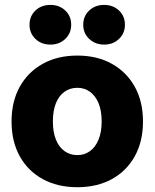

<svg xmlns="http://www.w3.org/2000/svg" viewBox="-20 -763 639 794"><path d="M299.8 11.2Q217.8 11.2 156.5 -22.5Q95.2 -56.2 61.5 -117.2Q27.8 -178.2 27.8 -260.7Q27.8 -342.8 61.5 -403.8Q95.2 -464.8 156.5 -499Q217.8 -533.2 299.8 -533.2Q381.8 -533.2 442.9 -499Q503.9 -464.8 537.6 -403.8Q571.3 -342.8 571.3 -260.7Q571.3 -178.2 537.6 -117.2Q503.9 -56.2 442.9 -22.5Q381.8 11.2 299.8 11.2ZM299.8 -121.6Q329.6 -121.6 352.3 -138.2Q375 -154.8 387.7 -186Q400.4 -217.3 400.4 -260.7Q400.4 -305.2 387.7 -335.9Q375 -366.7 352.3 -383.3Q329.6 -399.9 299.8 -399.9Q269.5 -399.9 246.6 -383.5Q223.6 -367.2 211.2 -336.2Q198.7 -305.2 198.7 -260.7Q198.7 -216.8 211.2 -185.8Q223.6 -154.8 246.6 -138.2Q269.5 -121.6 299.8 -121.6ZM410.6 -578.6Q373.5 -578.6 348.9 -602.1Q324.2 -625.5 324.2 -660.6Q324.2 -696.3 348.9 -719.5Q373.5 -742.7 410.6 -742.7Q447.8 -742.7 472.2 -719.5Q496.6 -696.3 496.6 -660.6Q496.6 -625.5 472.2 -602.1Q447.8 -578.6 410.6 -578.6ZM188.5 -578.6Q150.9 -578.6 126.5 -602.1Q102.1 -625.5 102.1 -660.6Q102.1 -696.3 126.5 -719.5Q150.9 -742.7 188.5 -742.7Q225.6 -742.7 250 -719.5Q274.4 -696.3 274.4 -660.6Q274.4 -625.5 250 -602.1Q225.6 -578.6 188.5 -578.6Z"/></svg>

Font: Inter 28pt ExtraBold
Style: Regular
Weight: 800
Designer: Rasmus Andersson
Foundry: rsms
Version: Version 4.001;git-66647c0bb